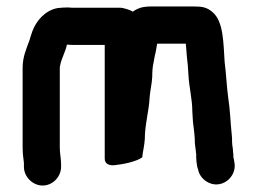

<svg xmlns="http://www.w3.org/2000/svg" viewBox="-20 -527 796 594"><path d="M169 -11V-18C169 -37 165 -51 165 -70V-317C165 -319 165 -321 166 -324C170 -347 183 -367 187 -389C196 -388 204 -388 210 -388H304V-36C304 -20 318 -14 335 -16C363 -19 401 -27 420 -40C422 -60 427 -77 428 -97C428 -142 441 -183 443 -227C445 -250 450 -268 451 -290C451 -305 452 -321 455 -333L459 -355C463 -369 463 -376 466 -391L467 -392H555C555 -389 555 -385 556 -379L558 -353C559 -344 560 -335 561 -325L563 -295C565 -256 575 -221 575 -182L577 -150C580 -127 583 -104 583 -82C584 -73 585 -66 586 -59C586 -56 586 -54 587 -51V-41C587 -33 588 -23 590 -12L593 -2C596 13 605 25 618 34C662 63 715 22 705 -26L703 -37C702 -39 702 -41 702 -43C702 -48 702 -52 701 -57C701 -68 698 -77 698 -88C698 -95 698 -103 697 -110C693 -146 692 -188 686 -225C681 -262 680 -297 675 -335C671 -393 672 -460 638 -489C621 -504 607 -507 580 -507H449C423 -507 408 -503 391 -491C386 -495 362 -503 353 -503H210C205 -503 199 -503 191 -504C179 -504 168 -503 158 -502C120 -495 92 -463 80 -430L74 -412C73 -409 72 -404 70 -399C61 -375 50 -350 50 -317V-73C50 -54 52 -37 54 -23V-11C54 20 81 47 112 47C143 47 169 20 169 -11Z"/></svg>

Font: Electronic
Style: UltHv
Weight: 900
Version: Version 1.011